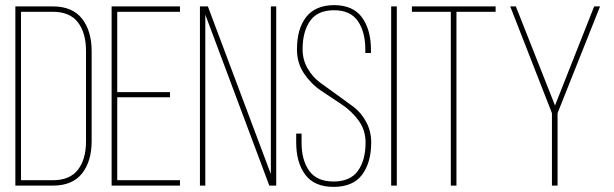

<svg xmlns="http://www.w3.org/2000/svg" viewBox="-20 -725 2399 750"><path d="M40 -700H186Q263 -700 300.5 -652Q338 -604 338 -525V-174Q338 -95 300.5 -47.5Q263 0 187 0H40ZM62 -21H186Q253 -21 284.5 -62Q316 -103 316 -173V-526Q316 -596 284.5 -637.5Q253 -679 186 -679H62Z M438 -365H644V-345H438V-21H683V0H416V-700H683V-679H438Z M782 -668V0H761V-700H792L1038 -45V-700H1059V0H1032Z M1284 -705Q1359 -705 1394 -657Q1429 -609 1429 -531V-518H1407V-532Q1407 -600 1378 -642.5Q1349 -685 1285 -685Q1220 -685 1191 -643Q1162 -601 1162 -533Q1162 -491 1182 -457Q1202 -423 1231.5 -401.5Q1261 -380 1296 -355Q1331 -330 1360.5 -308Q1390 -286 1410 -249.5Q1430 -213 1430 -169Q1430 -90 1394.5 -42.5Q1359 5 1283 5Q1208 5 1172.5 -42.5Q1137 -90 1137 -169V-203H1158V-168Q1158 -99 1188 -57.5Q1218 -16 1283 -16Q1348 -16 1378 -57.5Q1408 -99 1408 -168Q1408 -217 1380.5 -254.5Q1353 -292 1313.5 -318Q1274 -344 1234.5 -370.5Q1195 -397 1167.5 -438Q1140 -479 1140 -532Q1140 -612 1175.5 -658Q1211 -704 1284 -705Z M1508 -700H1530V0H1508Z M1763 0H1741V-679H1589V-700H1916V-679H1763Z M2136 0V-283L1973 -700H1995L2148 -313L2301 -700H2324L2158 -283V0Z"/></svg>

Font: TypoPRO Bebas Neue
Style: Regular
Weight: 300
Designer: Ryoichi Tsunekawa
Foundry: Ryoichi Tsunekawa
Version: Version 001.003